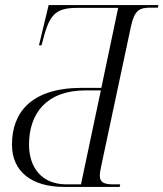

<svg xmlns="http://www.w3.org/2000/svg" viewBox="-20 -734 642 754"><path d="M231 0H450L452 -10H426C390 -10 372 -17 372 -44C372 -55 375 -71 379 -89L494 -629C508 -694 527 -704 572 -704H600L602 -714H171L133 -556H143L156 -604C179 -680 205 -703 282 -703H444L378 -389H302C101 -389 27 -291 27 -166C27 -60 105 0 231 0ZM241 -10C143 -10 94 -77 94 -166C94 -289 163 -379 316 -379H376L298 -10Z"/></svg>

Font: Noto Serif Display SemiCondensed Light
Style: Italic
Weight: 300
Width: 4
Italic angle: -12°
Designer: Monotype Design Team
Foundry: Monotype Imaging Inc.
Version: Version 2.009